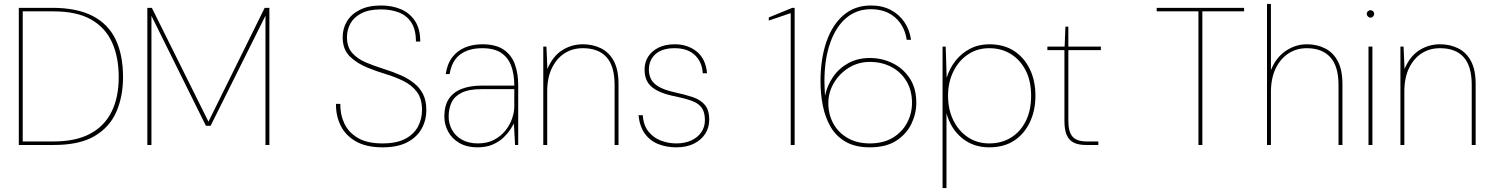

<svg xmlns="http://www.w3.org/2000/svg" viewBox="-20 -740 7611 980"><path d="M76 0V-700H247Q372 -700 452 -659Q532 -618 570 -539Q608 -460 608 -346Q608 -247 573.5 -168.5Q539 -90 462 -45Q385 0 255 0ZM96 -18H253Q367 -18 440.5 -57.5Q514 -97 550 -170.5Q586 -244 586 -346Q586 -449 551.5 -524.5Q517 -600 444 -641Q371 -682 253 -682H96Z M732 0V-700H755L1044 -119L1331 -700H1355V0H1335V-660L1055 -98H1031L753 -659V0Z M1933 12Q1850 12 1797 -18Q1744 -48 1719 -98.5Q1694 -149 1695 -210H1717Q1716 -156 1737.5 -110Q1759 -64 1806.5 -36Q1854 -8 1932 -8Q2003 -8 2047.5 -31Q2092 -54 2113 -93Q2134 -132 2134 -179Q2134 -237 2107.5 -271.5Q2081 -306 2039.5 -326.5Q1998 -347 1950 -361.5Q1902 -376 1860 -393Q1802 -416 1765.5 -452Q1729 -488 1729 -550Q1729 -594 1750.5 -630.5Q1772 -667 1816 -689.5Q1860 -712 1925 -712Q1981 -712 2026 -693Q2071 -674 2098 -633.5Q2125 -593 2125 -528H2103Q2103 -589 2079.5 -625Q2056 -661 2015.5 -676.5Q1975 -692 1925 -692Q1862 -692 1823.5 -671.5Q1785 -651 1768 -619Q1751 -587 1751 -550Q1751 -500 1777.5 -470Q1804 -440 1846 -422Q1888 -404 1936.5 -389Q1985 -374 2030 -354Q2065 -338 2093.5 -315.5Q2122 -293 2139 -260Q2156 -227 2156 -179Q2156 -125 2131.5 -82Q2107 -39 2058 -13.5Q2009 12 1933 12Z M2416 12Q2363 12 2325 -10Q2287 -32 2267.5 -68Q2248 -104 2248 -145Q2248 -201 2271 -235.5Q2294 -270 2337 -286.5Q2380 -303 2437 -303H2605Q2605 -362 2589 -404.5Q2573 -447 2537.5 -470.5Q2502 -494 2441 -494Q2372 -494 2329 -462Q2286 -430 2275 -362H2255Q2263 -415 2289 -448.5Q2315 -482 2354.5 -498Q2394 -514 2441 -514Q2511 -514 2551 -486.5Q2591 -459 2608 -412Q2625 -365 2625 -306V0H2609L2603 -109Q2597 -98 2584 -78Q2571 -58 2549.5 -37.5Q2528 -17 2495.5 -2.5Q2463 12 2416 12ZM2419 -8Q2467 -8 2502 -26.5Q2537 -45 2560 -74Q2583 -103 2594 -135.5Q2605 -168 2605 -197V-285H2438Q2373 -285 2336 -266.5Q2299 -248 2284.5 -216.5Q2270 -185 2270 -145Q2270 -109 2287 -77.5Q2304 -46 2338 -27Q2372 -8 2419 -8Z M2753 0V-502H2769L2774 -388Q2802 -454 2850 -484Q2898 -514 2955 -514Q3006 -514 3047.5 -493.5Q3089 -473 3113 -428.5Q3137 -384 3137 -311V0H3117V-306Q3117 -403 3075.5 -448.5Q3034 -494 2955 -494Q2903 -494 2862.5 -468.5Q2822 -443 2797.5 -393.5Q2773 -344 2773 -272V0Z M3432 12Q3381 12 3339 -5Q3297 -22 3271 -58.5Q3245 -95 3239 -152H3261Q3264 -101 3289.5 -69Q3315 -37 3353 -22.5Q3391 -8 3432 -8Q3475 -8 3508 -23Q3541 -38 3559.5 -65Q3578 -92 3578 -126Q3578 -167 3562 -189.5Q3546 -212 3513 -224.5Q3480 -237 3427 -248Q3386 -256 3356 -268Q3326 -280 3307 -296Q3288 -312 3279 -334Q3270 -356 3270 -384Q3270 -423 3289 -452Q3308 -481 3342.5 -497.5Q3377 -514 3424 -514Q3490 -514 3536 -477Q3582 -440 3589 -366H3567Q3564 -423 3527 -458.5Q3490 -494 3424 -494Q3359 -494 3325.5 -463.5Q3292 -433 3292 -384Q3292 -359 3302.5 -337Q3313 -315 3341.5 -298Q3370 -281 3423 -269Q3474 -258 3514 -245Q3554 -232 3577 -205.5Q3600 -179 3600 -129Q3600 -89 3579.5 -57Q3559 -25 3521.5 -6.5Q3484 12 3432 12Z M4016 0V-673L3904 -635V-651L4024 -700H4036V0Z M4420 12Q4346 12 4297 -16Q4248 -44 4220 -92Q4192 -140 4180 -200Q4168 -260 4168 -324Q4168 -440 4198.5 -527.5Q4229 -615 4286.5 -663.5Q4344 -712 4425 -712Q4483 -712 4526 -689.5Q4569 -667 4596 -627.5Q4623 -588 4630 -537H4608Q4597 -609 4548.5 -651Q4500 -693 4425 -693Q4352 -693 4299 -648Q4246 -603 4217 -520Q4188 -437 4188 -324Q4188 -307 4189 -291Q4190 -275 4191 -251Q4202 -304 4232.5 -348Q4263 -392 4310.5 -418Q4358 -444 4420 -444Q4481 -444 4535 -418Q4589 -392 4623 -341Q4657 -290 4657 -215Q4657 -160 4632 -108Q4607 -56 4555 -22Q4503 12 4420 12ZM4420 -8Q4488 -8 4536 -36.5Q4584 -65 4609.5 -112.5Q4635 -160 4635 -215Q4635 -279 4606.5 -326Q4578 -373 4529.5 -398.5Q4481 -424 4420 -424Q4361 -424 4313 -394.5Q4265 -365 4236.5 -317Q4208 -269 4208 -214Q4208 -155 4234 -108.5Q4260 -62 4307.5 -35Q4355 -8 4420 -8Z M4791 220V-502H4807L4812 -343Q4826 -390 4856.5 -429Q4887 -468 4931 -491Q4975 -514 5029 -514Q5104 -514 5156 -480Q5208 -446 5236.5 -387Q5265 -328 5265 -251Q5265 -176 5236.5 -116Q5208 -56 5156 -22Q5104 12 5029 12Q4948 12 4890.5 -35Q4833 -82 4811 -162V220ZM5029 -8Q5092 -8 5140 -37.5Q5188 -67 5215.5 -121.5Q5243 -176 5243 -251Q5243 -326 5215.5 -380Q5188 -434 5140 -464Q5092 -494 5029 -494Q4968 -494 4920.5 -462Q4873 -430 4846 -375Q4819 -320 4819 -251Q4819 -181 4846 -126Q4873 -71 4920.5 -39.5Q4968 -8 5029 -8Z M5523 0Q5487 0 5462.5 -11Q5438 -22 5425.5 -49Q5413 -76 5413 -122V-484H5326V-502H5414L5418 -604H5433V-502H5599V-484H5433V-122Q5433 -67 5454.5 -42.5Q5476 -18 5527 -18H5586V0Z M6097 0V-682H5884V-700H6330V-682H6117V0Z M6447 0V-720H6467V-382Q6493 -447 6543 -480.5Q6593 -514 6650 -514Q6702 -514 6743.5 -493Q6785 -472 6808.5 -427.5Q6832 -383 6832 -311V0H6812V-306Q6812 -402 6770 -448Q6728 -494 6650 -494Q6598 -494 6557 -467.5Q6516 -441 6491.5 -391Q6467 -341 6467 -269V0Z M6965 0V-502H6985V0ZM6975 -650Q6968 -650 6962 -656Q6956 -662 6956 -669Q6956 -677 6962 -682.5Q6968 -688 6975 -688Q6983 -688 6988.5 -682.5Q6994 -677 6994 -669Q6994 -662 6988.5 -656Q6983 -650 6975 -650Z M7128 0V-502H7144L7149 -388Q7177 -454 7225 -484Q7273 -514 7330 -514Q7381 -514 7422.5 -493.5Q7464 -473 7488 -428.5Q7512 -384 7512 -311V0H7492V-306Q7492 -403 7450.5 -448.5Q7409 -494 7330 -494Q7278 -494 7237.5 -468.5Q7197 -443 7172.5 -393.5Q7148 -344 7148 -272V0Z"/></svg>

Font: DM Sans 16pt Thin
Style: Regular
Weight: 250
Version: Version 4.004;gftools[0.9.30]